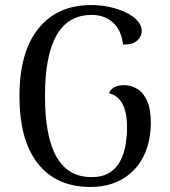

<svg xmlns="http://www.w3.org/2000/svg" viewBox="-20 -727 671 760"><path d="M338 13Q203 13 130 -79.5Q57 -172 57 -346Q57 -521 132 -614Q207 -707 341 -707Q380 -707 415.5 -699Q451 -691 479.5 -677Q508 -663 524.5 -644.5Q541 -626 541 -604Q541 -582 522 -565.5Q503 -549 467 -551Q460 -609 426.5 -638.5Q393 -668 343 -668Q250 -668 204 -587.5Q158 -507 158 -347Q158 -187 203.5 -106.5Q249 -26 342 -26Q388 -26 416 -45Q444 -64 458.5 -94.5Q473 -125 478 -159Q483 -193 483 -221Q483 -258 476 -286Q469 -314 453.5 -332.5Q438 -351 412 -358Q417 -374 433.5 -382Q450 -390 471 -390Q499 -390 523.5 -375Q548 -360 562.5 -327.5Q577 -295 577 -240Q577 -199 567.5 -161Q558 -123 539 -91.5Q520 -60 491 -36.5Q462 -13 424 0Q386 13 338 13Z"/></svg>

Font: Arima Medium
Style: Regular
Weight: 500
Designer: Joana Correia and Natanael Gama
Foundry: NDISCOVER
Version: Version 1.101;gftools[0.9.23]